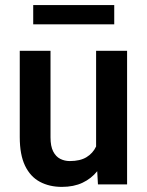

<svg xmlns="http://www.w3.org/2000/svg" viewBox="-20 -729 583 759"><path d="M431.6 -709V-632.8H111.3V-709ZM359.9 -528.3H482.4V0H367.2L364.3 -52.2Q340.8 -22.9 306.2 -6.6Q271.5 9.8 224.6 9.8Q175.3 9.8 137.7 -10.3Q100.1 -30.3 79.1 -73.7Q58.1 -117.2 58.1 -187V-528.3H179.7V-186Q179.7 -150.9 190.2 -130.4Q200.7 -109.9 218 -101.1Q235.4 -92.3 255.9 -92.3Q296.9 -92.3 322 -107.7Q347.2 -123 359.9 -149.9Z"/></svg>

Font: Robert Sans
Style: Bold
Weight: 700
Designer: Christian Robertson (extended by Adam Twardoch)
Foundry: Google
Version: Version 12.135;April 2, 2019;FontCreator 11.5.0.2425 64-bit;